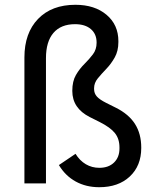

<svg xmlns="http://www.w3.org/2000/svg" viewBox="-20 -766 640 802"><path d="M394.5 16Q339.5 16 296.2 -7.8Q253 -31.5 226 -76.5L295.5 -123.5Q313 -95 338.5 -80Q364 -65 395 -65Q433.5 -65 456.2 -87Q479 -109 479 -145.5V-150.5Q479 -186 460 -210Q441 -234 395 -257L355 -277Q318.5 -295.5 300.2 -322.8Q282 -350 282 -386V-387Q282 -426.5 297.2 -452.8Q312.5 -479 332.8 -499Q353 -519 368.2 -539.2Q383.5 -559.5 383.5 -587.5V-588.5Q383.5 -624 359.5 -644.5Q335.5 -665 293.5 -665Q234.5 -665 203.2 -628.5Q172 -592 172 -523V0H82V-526Q82 -628 139 -687Q196 -746 295 -746Q375.5 -746 425 -704.2Q474.5 -662.5 474.5 -594V-590.5Q474.5 -553 459.2 -526Q444 -499 423.8 -478Q403.5 -457 388.2 -438.2Q373 -419.5 373 -397.5V-394Q373 -376 384.5 -363Q396 -350 424 -336L464 -316Q518 -289 544 -248Q570 -207 570 -149.5V-148Q570 -73.5 522.2 -28.8Q474.5 16 394.5 16Z"/></svg>

Font: Google Sans Code
Style: Regular
Weight: 400
Monospace: yes
Designer: Google Sans Code Authors
Foundry: Google LLC
Version: Version 6.000